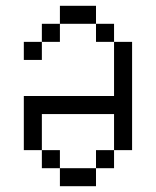

<svg xmlns="http://www.w3.org/2000/svg" viewBox="-20 -645 540 665"><path d="M187.5 -62.5V0H312.5V-62.5ZM187.5 -62.5V-125H125V-62.5ZM312.5 -62.5H375V-125H312.5ZM125 -125Q125 -125 125 -250H375Q375 -250 375 -125H437.5Q437.5 -125 437.5 -500H375V-312.5H62.5V-125ZM125 -500H62.5V-437.5H125ZM125 -500H187.5V-562.5H125ZM375 -500V-562.5H312.5V-500ZM187.5 -562.5H312.5V-625H187.5Z"/></svg>

Font: Unifont
Style: Regular
Weight: 500
Version: Version 15.1.04